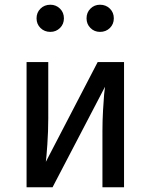

<svg xmlns="http://www.w3.org/2000/svg" viewBox="-20 -788 634 808"><path d="M191.9 -768.1Q215.8 -768.1 232.4 -751.7Q249 -735.4 249 -710.9Q249 -686.5 232.4 -670.2Q215.8 -653.8 191.9 -653.8Q167 -653.8 150.4 -670.2Q133.8 -686.5 133.8 -710.9Q133.8 -735.4 150.4 -751.7Q167 -768.1 191.9 -768.1ZM400.9 -768.1Q425.8 -768.1 442.4 -751.7Q459 -735.4 459 -710.9Q459 -686.5 442.4 -670.2Q425.8 -653.8 400.9 -653.8Q377 -653.8 360.6 -670.2Q344.2 -686.5 344.2 -710.9Q344.2 -735.4 360.6 -751.7Q377 -768.1 400.9 -768.1ZM502 -526.9V0H411.1V-237.8Q411.1 -279.8 413.6 -323.7Q416 -367.7 418.2 -390.9Q420.4 -414.1 421.9 -422.9L201.2 0H91.8V-526.9H183.1V-289.1Q183.1 -235.8 179.2 -179.9Q175.3 -124 172.9 -106.9L391.1 -526.9Z"/></svg>

Font: FiraGO
Style: Regular
Weight: 400
Designer: bBox Type
Foundry: bBox Type GmbH
Version: Version 1.001;PS 001.001;hotconv 1.0.88;makeotf.lib2.5.64775